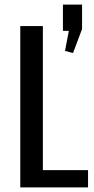

<svg xmlns="http://www.w3.org/2000/svg" viewBox="-20 -813 409 833"><path d="M144 -75H362V0H68V-700H166V-16ZM336 -793V-687L297 -583L262 -592L294 -759L321 -679H253V-793Z"/></svg>

Font: Pathway Extreme Condensed Medium
Style: Regular
Weight: 500
Width: 3
Version: Version 1.001;gftools[0.9.26]